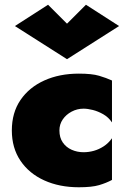

<svg xmlns="http://www.w3.org/2000/svg" viewBox="-20 -781 543 811"><path d="M231 -230Q231 -256 245 -276.5Q259 -297 282.5 -309.5Q306 -322 333 -322Q350 -322 372 -316.5Q394 -311 416 -298.5Q438 -286 453 -264V-441Q429 -452 398.5 -461Q368 -470 313 -470Q231 -470 167 -441Q103 -412 66.5 -358.5Q30 -305 30 -230Q30 -156 66.5 -102Q103 -48 167 -19Q231 10 313 10Q368 10 398.5 1Q429 -8 453 -21V-197Q438 -176 418 -163Q398 -150 376.5 -144Q355 -138 333 -138Q306 -138 282.5 -148.5Q259 -159 245 -179.5Q231 -200 231 -230ZM263 -681 183 -761 43 -671 263 -531 483 -671 343 -761Z"/></svg>

Font: Jost Black
Style: Regular
Weight: 900
Version: Version 3.710